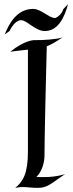

<svg xmlns="http://www.w3.org/2000/svg" viewBox="-20 -904 353 928"><path d="M295 -63C295 -63 257 -48 191 -48C180 -48 168 -48 156 -49C195 -87 195 -149 195 -149C195 -149 194 -209 206 -680C228 -689 252 -703 282 -723C261 -715 191 -709 145 -710C145 -710 100 -711 30 -654C66 -659 95 -662 115 -664V-171C115 -65 91 -27 54 4C68 1 79 0 90 0C112 0 132 4 163 4C210 4 225 -16 295 -63ZM286 -860C281 -839 256 -817 245 -817C218 -817 178 -861 140 -861C58 -861 21 -782 3 -738L26 -754C56 -815 86 -806 86 -806C112 -803 153 -754 196 -754C259 -754 290 -815 309 -884Z"/></svg>

Font: Quintessential
Style: Regular
Weight: 400
Designer: Astigmatic (AOETI)
Foundry: Astigmatic (AOETI)
Version: Version 1.000